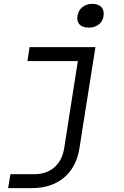

<svg xmlns="http://www.w3.org/2000/svg" viewBox="-20 -794 640 994"><path d="M439 -651C481 -651 511 -674 516 -711C522 -750 500 -774 458 -774C417 -774 387 -750 381 -711C375 -674 397 -651 439 -651ZM22 180H144C280 180 370 105 391 -25L474 -550H133L122 -478H383L312 -25C298 59 241 108 156 108H34Z"/></svg>

Font: JetBrains Mono Light
Style: Italic
Weight: 336
Italic angle: -9°
Monospace: yes
Designer: Philipp Nurullin, Konstantin Bulenkov
Foundry: JetBrains
Version: Version 2.305